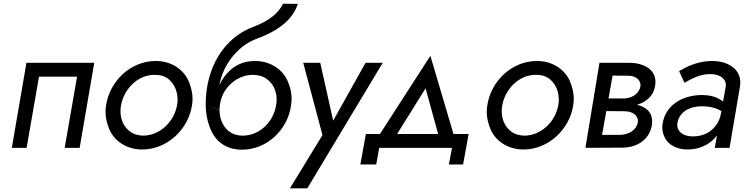

<svg xmlns="http://www.w3.org/2000/svg" viewBox="-20 -800 4053 1039"><path d="M490 -460H123L44 0H124L191 -385H397L330 0H411Z M554 -230C552 -218 551 -205 551 -194C551 -165 558 -135 570 -104C595 -41 661 9 750 9C884 9 999 -99 1019 -230C1021 -242 1022 -255 1022 -266C1022 -295 1015 -325 1003 -356C978 -419 912 -470 823 -470C687 -470 574 -362 554 -230ZM635 -230C651 -320 727 -395 815 -395C816 -395 818 -395 819 -395C849 -395 874 -387 893 -371C931 -339 941 -294 941 -260C941 -250 940 -240 938 -230C922 -141 845 -66 754 -66C724 -67 699 -75 680 -91C641 -122 632 -167 632 -199C632 -209 633 -220 635 -230Z M1347 -395C1377 -395 1402 -388 1423 -373C1464 -344 1477 -299 1477 -262C1477 -252 1476 -241 1474 -230C1460 -141 1385 -66 1293 -66C1206 -66 1168 -139 1168 -204L1093 -234C1093 -193 1100 -154 1113 -117C1139 -42 1195 10 1290 10C1425 10 1537 -98 1555 -230C1557 -243 1558 -255 1558 -267C1558 -297 1551 -327 1538 -358C1513 -421 1447 -470 1359 -470C1296 -470 1245 -445 1208 -402C1192 -384 1178 -363 1167 -340C1170 -355 1174 -371 1179 -386C1209 -476 1281 -559 1371 -591C1476 -630 1561 -686 1592 -779L1512 -780C1484 -725 1434 -687 1354 -656C1191 -597 1093 -433 1093 -234L1163 -207V-208L1168 -204C1168 -324 1265 -395 1347 -395Z M2051 -460H1958L1783 -147L1713 -460H1621L1725 -69L1549 219H1643Z M2426 0 2409 90H2486L2516 -75H2434L2309 -498L2036 -75H1960L1930 90H2016L2032 0ZM2283 -322 2351 -75H2129Z M2617 -230C2615 -218 2614 -205 2614 -194C2614 -165 2621 -135 2633 -104C2658 -41 2724 9 2813 9C2947 9 3062 -99 3082 -230C3084 -242 3085 -255 3085 -266C3085 -295 3078 -325 3066 -356C3041 -419 2975 -470 2886 -470C2750 -470 2637 -362 2617 -230ZM2698 -230C2714 -320 2790 -395 2878 -395C2879 -395 2881 -395 2882 -395C2912 -395 2937 -387 2956 -371C2994 -339 3004 -294 3004 -260C3004 -250 3003 -240 3001 -230C2985 -141 2908 -66 2817 -66C2787 -67 2762 -75 2743 -91C2704 -122 2695 -167 2695 -199C2695 -209 2696 -220 2698 -230Z M3224 -460 3148 0 3346 -1C3437 -1 3497 -52 3508 -125C3509 -132 3509 -138 3509 -144C3509 -185 3486 -215 3438 -230C3434 -231 3430 -232 3426 -233C3428 -233 3430 -233 3431 -234C3480 -250 3517 -283 3525 -335C3526 -343 3527 -350 3527 -357C3527 -376 3522 -393 3511 -409C3490 -441 3441 -460 3388 -460ZM3273 -267 3295 -391 3382 -390C3424 -390 3446 -364 3446 -340C3446 -337 3446 -334 3445 -331C3439 -293 3398 -267 3355 -267ZM3238 -70 3261 -199 3359 -198C3411 -198 3432 -170 3432 -145C3432 -142 3431 -139 3431 -136C3424 -96 3382 -70 3331 -70Z M3684 -352C3719 -372 3766 -399 3821 -399C3823 -399 3824 -399 3826 -399C3879 -399 3908 -370 3908 -342C3908 -338 3908 -334 3907 -330L3893 -251C3886 -256 3878 -261 3869 -266C3846 -279 3816 -285 3781 -286C3671 -286 3582 -230 3566 -133C3565 -125 3564 -118 3564 -110C3564 -91 3569 -72 3578 -54C3597 -17 3642 9 3699 9C3762 9 3815 -15 3851 -56C3854 -60 3857 -64 3860 -67L3848 0H3928L3984 -330C3986 -339 3986 -347 3986 -354C3986 -379 3978 -409 3950 -433C3922 -457 3881 -470 3833 -470C3760 -470 3700 -442 3655 -415ZM3646 -135C3656 -194 3711 -225 3779 -225C3806 -225 3830 -221 3851 -214C3862 -210 3873 -205 3884 -199L3878 -170C3872 -149 3863 -131 3850 -116C3821 -80 3779 -62 3730 -62C3729 -62 3727 -62 3725 -62C3677 -63 3645 -88 3645 -123C3645 -127 3645 -131 3646 -135Z"/></svg>

Font: Jost
Style: Italic
Weight: 400
Italic angle: -5°
Version: Version 3.710